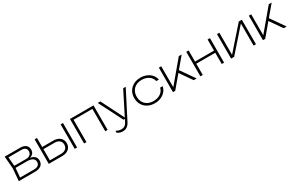

<svg xmlns="http://www.w3.org/2000/svg" viewBox="201 -2099 5798 3803"><g transform="rotate(-30 3100.0 -197.5)"><path d="M69 0 92 -280 69 -560H424Q506 -560 550 -522.5Q594 -485 594 -417Q594 -355 550 -319Q506 -283 429 -278L436 -293Q531 -292 580.5 -255.5Q630 -219 630 -150Q630 -78 580 -39Q530 0 438 0ZM124 -21 104 -49H442Q507 -49 540.5 -75Q574 -101 574 -150Q574 -204 531 -232Q488 -260 405 -260H119V-308H412Q471 -308 504.5 -337.5Q538 -367 538 -417Q538 -463 507.5 -487Q477 -511 419 -511H104L124 -538L146 -280Z M1348 -560H1402V0H1348ZM754 0V-560H808V-22L781 -49H1064Q1132 -49 1172 -84Q1212 -119 1212 -177Q1212 -236 1172 -270.5Q1132 -305 1064 -305H790V-354H1063Q1125 -354 1171 -332Q1217 -310 1242.5 -270Q1268 -230 1268 -177Q1268 -124 1242.5 -84Q1217 -44 1171 -22Q1125 0 1063 0Z M2100 -560V0H2046V-536L2071 -511H1591L1616 -536V0H1562V-560Z M2349 177Q2313 177 2285 168Q2257 159 2226 139V92Q2255 110 2282.5 118.5Q2310 127 2347 127Q2391 127 2421.5 107Q2452 87 2473 45L2779 -560H2837L2515 69Q2496 105 2472 129Q2448 153 2417.5 165Q2387 177 2349 177ZM2472 -18 2197 -560H2257L2529 -18Z M3477 -205Q3465 -141 3423 -92Q3381 -43 3317.5 -15.5Q3254 12 3177 12Q3087 12 3018 -25Q2949 -62 2910 -128Q2871 -194 2871 -280Q2871 -367 2910 -432.5Q2949 -498 3018 -535Q3087 -572 3177 -572Q3254 -572 3317.5 -544.5Q3381 -517 3423 -468.5Q3465 -420 3477 -355H3419Q3402 -431 3336 -476Q3270 -521 3177 -521Q3101 -521 3045 -491Q2989 -461 2958 -407Q2927 -353 2927 -280Q2927 -207 2958 -153Q2989 -99 3045 -69Q3101 -39 3177 -39Q3271 -39 3337 -84Q3403 -129 3419 -205Z M3595 0V-560H3649V-56L3633 -62L4051 -560H4117L3646 0ZM4069 0 3874 -281 3902 -337 4137 0Z M4222 -560H4276V0H4222ZM4710 -560H4764V0H4710ZM4251 -306H4742V-257H4251Z M4924 0V-560H4978V-18L4947 -20L5423 -560H5493V0H5439V-543L5471 -541L4994 0Z M5653 0V-560H5707V-56L5691 -62L6109 -560H6175L5704 0ZM6127 0 5932 -281 5960 -337 6195 0Z"/></g></svg>

Font: Unbounded ExtraLight
Style: Regular
Weight: 250
Designer: Luke Prowse, Jean-Baptiste Morizot, Fátima Lázaro, Florian Runge
Foundry: NaN
Version: Version 1.701;gftools[0.9.28.dev5+ged2979d]